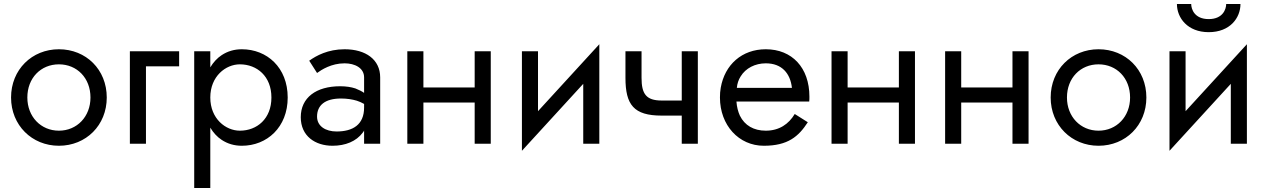

<svg xmlns="http://www.w3.org/2000/svg" viewBox="-20 -715 6302 955"><path d="M35 -230C35 -92 139 10 273 10C408 10 511 -92 511 -230C511 -369 408 -470 273 -470C139 -470 35 -369 35 -230ZM116 -230C116 -327 183 -395 273 -395C363 -395 430 -327 430 -230C430 -135 363 -65 273 -65C183 -65 116 -135 116 -230Z M626 -460V0H706V-385H871V-460Z M1026 220V-80C1041 -55 1060 -34 1083 -19C1112 0 1145 10 1183 10C1308 10 1411 -82 1411 -230C1411 -379 1308 -470 1183 -470C1145 -470 1112 -460 1083 -441C1060 -426 1041 -405 1026 -380V-460H946V220ZM1330 -230C1330 -124 1258 -65 1173 -65C1103 -65 1026 -124 1026 -230C1026 -336 1103 -395 1173 -395C1258 -395 1330 -336 1330 -230Z M1557 -352C1579 -368 1628 -400 1694 -400C1745 -400 1791 -377 1791 -330V-253C1780 -261 1765 -268 1748 -275C1727 -282 1701 -286 1672 -286C1552 -286 1476 -229 1476 -132C1476 -38 1548 10 1634 10C1698 10 1752 -12 1784 -55C1787 -58 1789 -62 1791 -66V0H1871V-330C1871 -419 1799 -470 1694 -470C1611 -470 1553 -438 1518 -413ZM1557 -135C1557 -191 1596 -225 1676 -225C1705 -225 1732 -221 1755 -214C1767 -210 1779 -205 1791 -198V-180C1791 -94 1734 -61 1654 -61C1600 -61 1557 -87 1557 -135Z M2341 -460V-280H2086V-460H2006V0H2086V-205H2341V0H2421V-460Z M2656 -460H2576V35L2881 -298V0H2961V-495L2656 -162Z M3271 -140H3371V0H3451V-460H3371V-215H3271C3194 -215 3171 -248 3171 -328V-460H3091V-328C3091 -194 3132 -140 3271 -140Z M3933 -148C3903 -98 3856 -65 3789 -65C3729 -65 3684 -91 3660 -140C3651 -160 3645 -183 3643 -210H4005C4006 -218 4006 -226 4006 -234C4006 -379 3919 -470 3789 -470C3670 -470 3585 -393 3565 -279C3562 -263 3561 -247 3561 -230C3561 -92 3655 10 3779 10C3899 10 3952 -36 3998 -107ZM3645 -278C3647 -299 3653 -318 3664 -335C3689 -376 3736 -400 3789 -400C3869 -400 3911 -350 3919 -278Z M4451 -460V-280H4196V-460H4116V0H4196V-205H4451V0H4531V-460Z M5016 -460V-280H4761V-460H4681V0H4761V-205H5016V0H5096V-460Z M5206 -230C5206 -92 5310 10 5444 10C5579 10 5682 -92 5682 -230C5682 -369 5579 -470 5444 -470C5310 -470 5206 -369 5206 -230ZM5287 -230C5287 -327 5354 -395 5444 -395C5534 -395 5601 -327 5601 -230C5601 -135 5534 -65 5444 -65C5354 -65 5287 -135 5287 -230Z M5834 -695C5834 -626 5887 -555 5992 -555C6098 -555 6150 -626 6150 -695H6079C6079 -670 6063 -620 5992 -620C5921 -620 5905 -670 5905 -695ZM5877 -460H5797V35L6102 -298V0H6182V-495L5877 -162Z"/></svg>

Font: Jost
Style: Regular
Weight: 400
Version: Version 3.710